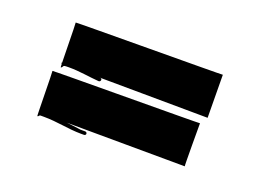

<svg xmlns="http://www.w3.org/2000/svg" viewBox="-53 -618 635 471"><g transform="rotate(20 264.0 -382.5)"><path d="M181 -391C187 -391 188 -400 182 -400C155 -402 130 -407 101 -407C91 -407 84 -407 79 -401L463 -398L462 -510C462 -509 78 -508 79 -507C80 -506 81 -391 82 -391C85 -391 86 -395 88 -397C91 -398 96 -398 101 -398C130 -398 154 -393 181 -391ZM184 -264C181 -264 177 -264 173 -265C151 -268 123 -271 97 -272H76C72 -272 70 -271 68 -269L451 -267C450 -266 450 -379 450 -379C450 -378 65 -377 66 -376C67 -375 68 -259 69 -259C73 -259 72 -263 76 -263H85C120 -263 152 -255 184 -255H193C199 -256 198 -264 192 -264Z"/></g></svg>

Font: Hussar Wojna
Style: 3
Weight: 400
Designer: Robert Jablonski
Foundry: Cannot Into Space Fonts
Version: Version 1.01